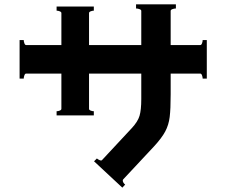

<svg xmlns="http://www.w3.org/2000/svg" viewBox="-20 -770 1040 882"><path d="M930 -586V-409H911Q911 -416 908 -424Q905 -432 900 -432H764V-337Q764 -269 759.5 -232.5Q755 -196 739 -166Q723 -136 688 -98L546 54Q544 56 544 59Q544 69 555 78L542 92L412 -29L425 -42Q431 -37 438.5 -34Q446 -31 449 -35L585 -181Q613 -211 621 -238Q629 -265 629 -315V-432H389V-270Q389 -265 396.5 -262Q404 -259 411 -259V-240H240V-259Q247 -259 254.5 -262Q262 -265 262 -270V-432H100Q95 -432 92 -424Q89 -416 89 -409H70V-586H89Q89 -579 92 -571Q95 -563 100 -563H262V-710Q262 -715 254.5 -718Q247 -721 240 -721V-740H411V-721Q404 -721 396.5 -718Q389 -715 389 -710V-563H629V-720Q629 -725 621 -728Q613 -731 605 -731V-750H788V-731Q780 -731 772 -728Q764 -725 764 -720V-563H900Q905 -563 908 -571Q911 -579 911 -586Z"/></svg>

Font: Aoboshi One
Style: Regular
Weight: 400
Designer: IKIMOJI
Foundry: Natsumi Matsuba
Version: Version 1.000; ttfautohint (v1.8.3)